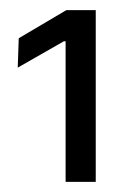

<svg xmlns="http://www.w3.org/2000/svg" viewBox="-20 -722 252 379"><path d="M109.5 -363V-640.5H106L15 -588.5L17 -646.5L111 -702H169V-363Z"/></svg>

Font: Anek Telugu Medium
Style: Regular
Weight: 400
Version: Version 1.003